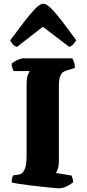

<svg xmlns="http://www.w3.org/2000/svg" viewBox="-20 -1020 469 1040"><path d="M298 0Q291 0 266 -2.5Q241 -5 207 -8.5Q173 -12 138.5 -16.5Q104 -21 78 -25Q52 -29 43 -32Q43 -42 45.5 -53.5Q48 -65 51 -70L80 -74Q95 -76 104.5 -87.5Q114 -99 119 -119.5Q124 -140 124 -169V-559Q124 -600 131.5 -616Q139 -632 141 -635H54Q51 -640 47 -651Q43 -662 43 -675Q49 -681 61 -688Q73 -695 85.5 -699.5Q98 -704 103 -704H372Q375 -698 380 -686.5Q385 -675 386 -652L343 -639Q332 -636 322 -629.5Q312 -623 305.5 -606Q299 -589 299 -553V-147Q299 -123 293.5 -106Q288 -89 282 -83L368 -69Q370 -65 373 -53.5Q376 -42 376 -32Q360 -19 339 -9.5Q318 0 298 0ZM72 -766Q59 -769 49.5 -780Q40 -791 35 -801Q74 -853 108 -898Q142 -943 169.5 -971.5Q197 -1000 214 -1000Q232 -1000 259 -972.5Q286 -945 320 -900Q354 -855 393 -802Q389 -795 379 -782.5Q369 -770 355 -766L212 -875Z"/></svg>

Font: Texturina 12pt Black
Style: Regular
Weight: 900
Designer: Guillermo Torres Carreño
Foundry: Omnibus-Type
Version: Version 1.002